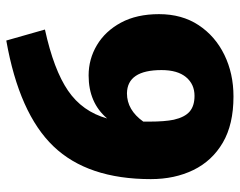

<svg xmlns="http://www.w3.org/2000/svg" viewBox="-96 -649 763 611"><g transform="rotate(-90 285.5 -343.5)"><path d="M462 -705 497 -582Q369 -554 302.5 -508.5Q236 -463 214 -384Q264 -443 351 -443Q403 -443 447.5 -416.5Q492 -390 519 -340Q546 -290 546 -219Q546 -146 511 -93Q476 -40 416.5 -11Q357 18 284 18Q195 18 137 -16Q79 -50 50 -109.5Q21 -169 21 -245Q21 -446 125.5 -555Q230 -664 462 -705ZM294 -321Q241 -321 204 -269V-249Q204 -201 210 -172Q218 -137 236 -121.5Q254 -106 286 -106Q323 -106 345.5 -133Q368 -160 368 -211Q368 -320 294 -321Z"/></g></svg>

Font: Trujillo ExtraBold
Style: Regular
Weight: 800
Designer: Fira Sans original fonts by bBox Type GmbH, Carrois Corporate GbR, & Edenspiekermann AG / Changes by Cristiano Sobral
Foundry: Fira Sans original fonts by bBox Type GmbH, Carrois Corporate GbR, & Edenspiekermann AG / Changes by Cristiano Sobral
Version: Version 4.301;July 28, 2020;FontCreator 13.0.0.2655 64-bit